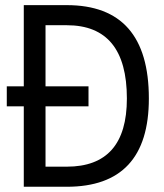

<svg xmlns="http://www.w3.org/2000/svg" viewBox="-20 -713 626 733"><path d="M5.9 -307.1V-383.3H70.8V-693.4H234.9Q548.3 -693.4 548.3 -336.9Q548.3 0 234.9 0H70.8V-307.1ZM153.8 -76.7H234.9Q464.4 -76.7 464.4 -336.9Q464.4 -616.7 234.9 -616.7H153.8V-383.3H317.9V-307.1H153.8Z"/></svg>

Font: CaskaydiaMono NF SemiLight
Style: Regular
Weight: 350
Designer: Aaron Bell
Foundry: Saja Typeworks
Version: Version 2111.001; ttfautohint (v1.8.4);Nerd Fonts 3.1.1